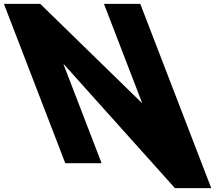

<svg xmlns="http://www.w3.org/2000/svg" viewBox="-263 -845 1139 994"><path d="M65.8 -512H67.8L642.7 129H830.7L463.2 -825H275.2L472.4 -313H470.4L-54.8 -825H-242.8L75 0H263Z"/></svg>

Font: Hussar
Style: BdOpOblFour
Weight: 700
Foundry: Cannot Into Space Fonts
Version: Version 2.00